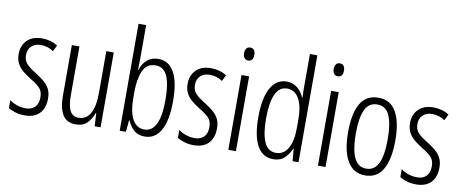

<svg xmlns="http://www.w3.org/2000/svg" viewBox="-66 -1047 3241 1344"><g transform="rotate(10 1554.0 -375.0)"><path d="M293 -134Q293 -66 256.5 -28Q220 10 151 10Q114 10 84 0.5Q54 -9 35 -21V-78Q56 -61 86.5 -50.5Q117 -40 150 -40Q193 -40 216 -64.5Q239 -89 239 -133Q239 -175 217.5 -198Q196 -221 151 -248Q117 -269 91.5 -290Q66 -311 51 -339Q36 -367 36 -407Q36 -466 73.5 -504Q111 -542 179 -542Q242 -542 291 -511L269 -467Q229 -495 179 -495Q138 -495 113 -472Q88 -449 88 -408Q88 -370 109.5 -346.5Q131 -323 179 -294Q212 -273 237.5 -252Q263 -231 278 -203.5Q293 -176 293 -134Z M690 -532V0H648L643 -92H639Q625 -50 595.5 -20Q566 10 515 10Q449 10 420.5 -37.5Q392 -85 392 -173V-532H446V-185Q446 -109 465.5 -74Q485 -39 524 -39Q580 -39 608.5 -88Q637 -137 637 -240V-532Z M880 -512Q880 -496 879 -478Q878 -460 878 -442H881Q896 -489 928 -515.5Q960 -542 1005 -542Q1081 -542 1119.5 -472.5Q1158 -403 1158 -269Q1158 -132 1118.5 -61Q1079 10 1004 10Q959 10 929.5 -14.5Q900 -39 881 -83H878L870 0H826V-760H880ZM996 -494Q931 -494 905.5 -435.5Q880 -377 880 -285V-248Q880 -140 910 -89Q940 -38 994 -38Q1047 -38 1075.5 -94.5Q1104 -151 1104 -270Q1104 -381 1078 -437.5Q1052 -494 996 -494Z M1494 -134Q1494 -66 1457.5 -28Q1421 10 1352 10Q1315 10 1285 0.5Q1255 -9 1236 -21V-78Q1257 -61 1287.5 -50.5Q1318 -40 1351 -40Q1394 -40 1417 -64.5Q1440 -89 1440 -133Q1440 -175 1418.5 -198Q1397 -221 1352 -248Q1318 -269 1292.5 -290Q1267 -311 1252 -339Q1237 -367 1237 -407Q1237 -466 1274.5 -504Q1312 -542 1380 -542Q1443 -542 1492 -511L1470 -467Q1430 -495 1380 -495Q1339 -495 1314 -472Q1289 -449 1289 -408Q1289 -370 1310.5 -346.5Q1332 -323 1380 -294Q1413 -273 1438.5 -252Q1464 -231 1479 -203.5Q1494 -176 1494 -134Z M1626 -732Q1645 -732 1653.5 -719Q1662 -706 1662 -686Q1662 -640 1626 -640Q1608 -640 1598.5 -652.5Q1589 -665 1589 -686Q1589 -706 1598 -719Q1607 -732 1626 -732ZM1652 -532V0H1598V-532Z M1918 10Q1842 10 1803.5 -59.5Q1765 -129 1765 -262Q1765 -398 1805 -470Q1845 -542 1919 -542Q1965 -542 1997 -514Q2029 -486 2043 -449H2046Q2045 -469 2044.5 -486Q2044 -503 2044 -520V-760H2097V0H2055L2047 -87H2044Q2028 -48 1998 -19Q1968 10 1918 10ZM1929 -37Q1984 -37 2014 -88.5Q2044 -140 2044 -233V-295Q2044 -390 2014.5 -442Q1985 -494 1929 -494Q1874 -494 1847 -434.5Q1820 -375 1820 -262Q1820 -153 1846 -95Q1872 -37 1929 -37Z M2263 -732Q2282 -732 2290.5 -719Q2299 -706 2299 -686Q2299 -640 2263 -640Q2245 -640 2235.5 -652.5Q2226 -665 2226 -686Q2226 -706 2235 -719Q2244 -732 2263 -732ZM2289 -532V0H2235V-532Z M2738 -267Q2738 -134 2697 -62Q2656 10 2571 10Q2487 10 2444.5 -62.5Q2402 -135 2402 -268Q2402 -401 2443 -471.5Q2484 -542 2571 -542Q2656 -542 2697 -470.5Q2738 -399 2738 -267ZM2457 -268Q2457 -155 2484.5 -96.5Q2512 -38 2571 -38Q2629 -38 2656.5 -94.5Q2684 -151 2684 -267Q2684 -376 2658 -435Q2632 -494 2571 -494Q2510 -494 2483.5 -436.5Q2457 -379 2457 -268Z M3075 -134Q3075 -66 3038.5 -28Q3002 10 2933 10Q2896 10 2866 0.5Q2836 -9 2817 -21V-78Q2838 -61 2868.5 -50.5Q2899 -40 2932 -40Q2975 -40 2998 -64.5Q3021 -89 3021 -133Q3021 -175 2999.5 -198Q2978 -221 2933 -248Q2899 -269 2873.5 -290Q2848 -311 2833 -339Q2818 -367 2818 -407Q2818 -466 2855.5 -504Q2893 -542 2961 -542Q3024 -542 3073 -511L3051 -467Q3011 -495 2961 -495Q2920 -495 2895 -472Q2870 -449 2870 -408Q2870 -370 2891.5 -346.5Q2913 -323 2961 -294Q2994 -273 3019.5 -252Q3045 -231 3060 -203.5Q3075 -176 3075 -134Z"/></g></svg>

Font: Noto Sans Sinhala ExtraCondensed Light
Style: Regular
Weight: 300
Width: 2
Designer: Jelle Bosma - Monotype Design Team
Foundry: Monotype Imaging Inc.
Version: Version 2.006; ttfautohint (v1.8.4.7-5d5b)